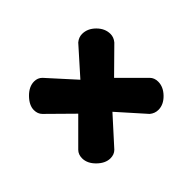

<svg xmlns="http://www.w3.org/2000/svg" viewBox="-83 -560 572 572"><g transform="rotate(45 203.5 -274.0)"><path d="M42 -174Q42 -189 52 -199L136 -275L53 -349Q43 -361 43 -375Q43 -398 61.5 -416.5Q80 -435 103 -435Q117 -435 129 -425L203 -350L278 -425Q288 -435 304 -435Q326 -435 345 -416.5Q364 -398 364 -376Q364 -361 354 -349L271 -275L355 -199Q365 -189 365 -173Q365 -152 346 -132.5Q327 -113 305 -113Q289 -113 279 -123L203 -199L128 -123Q118 -113 102 -113Q82 -113 62 -132.5Q42 -152 42 -174Z"/></g></svg>

Font: Terminal Dosis
Style: Bold
Weight: 700
Designer: EdgarTolentino, PabloImpallari, IginoMarini
Foundry: EdgarTolentino, PabloImpallari, IginoMarini
Version: Version 1.006